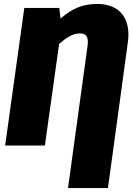

<svg xmlns="http://www.w3.org/2000/svg" viewBox="-20 -736 671 971"><path d="M472 -716C399 -716 346 -694 286 -642L280 -696H103L6 0H207L279 -514C320 -549 349 -567 385 -567C416 -567 429 -548 423 -506L324 215H526L627 -525C642 -637 590 -716 472 -716Z"/></svg>

Font: Fira Sans Heavy
Style: Italic
Weight: 900
Italic angle: -8°
Designer: bBox Type GmbH & Carrois Corporate GbR & Edenspiekermann AG
Foundry: bBox Type GmbH & Carrois Corporate GbR & Edenspiekermann AG
Version: Version 4.301;PS 004.301;hotconv 1.0.88;makeotf.lib2.5.64775